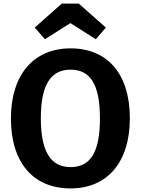

<svg xmlns="http://www.w3.org/2000/svg" viewBox="-20 -1035 786 1072"><path d="M231 -816 373 -906 515 -816 571 -881 420 -1015H325L174 -881ZM374 -765C168 -765 41 -618 41 -374C41 -124 168 17 374 17C579 17 705 -129 705 -374C705 -624 579 -765 374 -765ZM374 -646C481 -646 538 -569 538 -374C538 -178 481 -102 374 -102C270 -102 208 -178 208 -374C208 -569 268 -646 374 -646Z"/></svg>

Font: Glow Sans TC Normal
Style: Bold
Weight: 700
Designer: Ryoko NISHIZUKA (kana, bopomofo & ideographs); Paul D. Hunt (Latin, Greek & Cyrillic); Sandoll Communications, Soo-young
Version: Version 0.93